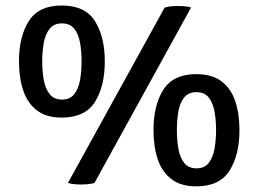

<svg xmlns="http://www.w3.org/2000/svg" viewBox="-20 -665 938 698"><path d="M850.5 -192Q850.5 -101 814.2 -44.2Q778 12.5 693.5 12.5Q637.5 12.5 603.2 -13.8Q569 -40 553.5 -86Q538 -132 538 -192Q538 -282.5 574 -339Q610 -395.5 693.5 -395.5Q750.5 -395.5 785 -369.5Q819.5 -343.5 835 -297.8Q850.5 -252 850.5 -192ZM623 -192Q623 -156 628.5 -124.2Q634 -92.5 649.5 -72.8Q665 -53 694.5 -53Q723.5 -53 738.8 -72.8Q754 -92.5 759.8 -124.2Q765.5 -156 765.5 -192Q765.5 -228 759.8 -259.5Q754 -291 738.8 -310.5Q723.5 -330 694.5 -330Q665 -330 649.5 -310.5Q634 -291 628.5 -259.5Q623 -228 623 -192ZM361 -442Q361 -351 325 -294.2Q289 -237.5 204.5 -237.5Q148 -237.5 114 -263.8Q80 -290 64.5 -336Q49 -382 49 -442Q49 -532.5 85 -588.8Q121 -645 204.5 -645Q289.5 -645 325.2 -588.2Q361 -531.5 361 -442ZM133.5 -442Q133.5 -405.5 139.2 -374Q145 -342.5 160.5 -322.8Q176 -303 205.5 -303Q234.5 -303 250 -322.8Q265.5 -342.5 271 -374Q276.5 -405.5 276.5 -442Q276.5 -478 271 -509.5Q265.5 -541 250 -560.5Q234.5 -580 205.5 -580Q176 -580 160.5 -560.5Q145 -541 139.2 -509.5Q133.5 -478 133.5 -442ZM578.5 -637.5Q590.5 -641.5 609.8 -642.8Q629 -644 647.2 -642.5Q665.5 -641 674.5 -637.5L323.5 0Q311.5 4 292.2 5.2Q273 6.5 254.5 5Q236 3.5 227 0Z"/></svg>

Font: Signika Negative Light
Style: Regular
Weight: 400
Version: Version 2.001